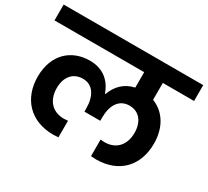

<svg xmlns="http://www.w3.org/2000/svg" viewBox="-159 -958 1226 1133"><g transform="rotate(30 454.5 -392.0)"><path d="M-21 -740V-632H590V-527C521 -512 479 -467 456 -406H453C428 -479 372 -531 280 -531C155 -531 59 -448 59 -295C59 -150 150 -44 310 -44C315 -44 327 -45 344 -46V-159L317 -157C238 -157 190 -210 190 -293C190 -368 229 -418 298 -418C366 -418 401 -359 401 -275V-254H509V-275C509 -360 544 -418 615 -418C682 -418 720 -366 720 -293C720 -210 672 -157 593 -157L566 -159V-46C583 -45 595 -44 600 -44C761 -44 851 -148 851 -295C851 -407 798 -486 717 -517V-632H930V-740Z"/></g></svg>

Font: Poppins SemiBold
Style: Regular
Weight: 600
Designer: Ninad Kale (Devanagari), Jonny Pinhorn (Latin)
Foundry: Indian Type Foundry
Version: 4.004